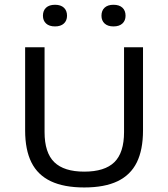

<svg xmlns="http://www.w3.org/2000/svg" viewBox="-20 -798 722 825"><path d="M342 7.5Q255 7.5 198.5 -19.2Q142 -46 115 -100.2Q88 -154.5 88 -237.5V-595H171.5V-230.5Q171.5 -142 213.2 -101.2Q255 -60.5 342 -60.5Q430 -60.5 471.5 -101.2Q513 -142 513 -230.5V-595H594.5V-237.5Q594.5 -154.5 567.8 -100.2Q541 -46 485 -19.2Q429 7.5 342 7.5ZM467.5 -684.5Q443 -684.5 429.5 -697Q416 -709.5 416 -730.5Q416 -752.5 429.5 -765Q443 -777.5 467.5 -777.5Q492.5 -777.5 506 -765Q519.5 -752.5 519.5 -730.5Q519.5 -709.5 506 -697Q492.5 -684.5 467.5 -684.5ZM216.5 -684.5Q191.5 -684.5 178 -697Q164.5 -709.5 164.5 -730.5Q164.5 -752.5 178 -765Q191.5 -777.5 216.5 -777.5Q241 -777.5 254.5 -765Q268 -752.5 268 -730.5Q268 -709.5 254.5 -697Q241 -684.5 216.5 -684.5Z"/></svg>

Font: Encode Sans SC SemiExpanded
Style: Regular
Weight: 400
Width: 6
Designer: Multiple Designers
Foundry: Impallari Type
Version: Version 3.002